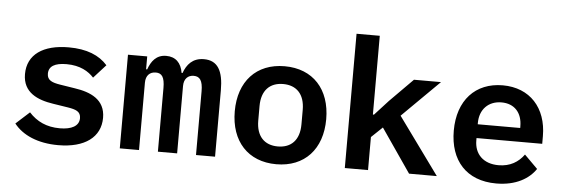

<svg xmlns="http://www.w3.org/2000/svg" viewBox="-49 -891 3097 1054"><g transform="rotate(5 1500.0 -364.0)"><path d="M298 12C445 12 531 -52 531 -159C531 -260 450 -294 362 -307L280 -320C237 -327 208 -337 208 -374C208 -415 241 -435 306 -435C381 -435 428 -406 457 -374L524 -448C479 -499 410 -528 310 -528C169 -528 83 -469 83 -361C83 -259 165 -225 251 -212L334 -199C377 -192 405 -183 405 -146C405 -102 363 -81 299 -81C226 -81 172 -107 129 -154L54 -86C101 -26 185 12 298 12Z M743 0V-371C743 -412 766 -432 798 -432C831 -432 847 -411 847 -351V0H953V-371C953 -412 976 -432 1007 -432C1040 -432 1057 -411 1057 -351V0H1162V-366C1162 -473 1131 -528 1055 -528C992 -528 961 -489 944 -442H939C930 -497 899 -528 847 -528C792 -528 765 -490 749 -445H743V-516H637V0Z M1500 12C1656 12 1752 -93 1752 -258C1752 -423 1656 -528 1500 -528C1344 -528 1248 -423 1248 -258C1248 -93 1344 12 1500 12ZM1500 -86C1427 -86 1381 -131 1381 -218V-298C1381 -385 1427 -430 1500 -430C1573 -430 1619 -385 1619 -298V-218C1619 -131 1573 -86 1500 -86Z M1877 0H2005V-182L2066 -240L2231 0H2384L2157 -313L2362 -516H2213L2086 -388L2011 -306H2005V-740H1877Z M2712 12C2821 12 2892 -32 2929 -87L2856 -160C2825 -117 2780 -89 2716 -89C2632 -89 2583 -139 2583 -214V-227H2945V-269C2945 -425 2851 -528 2702 -528C2551 -528 2455 -424 2455 -257C2455 -93 2547 12 2712 12ZM2703 -434C2774 -434 2817 -387 2817 -312V-303H2583V-310C2583 -385 2631 -434 2703 -434Z"/></g></svg>

Font: IBM Mono SemiBold
Style: Regular
Weight: 600
Monospace: yes
Designer: Mike Abbink, Paul van der Laan, Pieter van Rosmalen
Foundry: Bold Monday
Version: Version 2.3